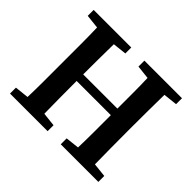

<svg xmlns="http://www.w3.org/2000/svg" viewBox="-149 -869 1076 1076"><g transform="rotate(45 389.0 -331.5)"><path d="M441 -616V-663H739V-616L656 -607Q655 -545 654.5 -481.5Q654 -418 654 -353V-310Q654 -247 654.5 -183.5Q655 -120 656 -56L739 -47V0H441V-47L522 -56Q524 -119 524 -184Q524 -249 524 -314H253Q253 -242 253.5 -179Q254 -116 255 -56L337 -47V0H39V-47L122 -56Q124 -118 124 -182Q124 -246 124 -310V-353Q124 -416 124 -479.5Q124 -543 122 -607L39 -616V-663H337V-616L255 -607Q254 -545 253.5 -483Q253 -421 253 -366H524Q524 -428 524 -488Q524 -548 522 -607Z"/></g></svg>

Font: Source Serif Pro SemiBold
Style: Regular
Weight: 600
Designer: Frank Grießhammer
Foundry: Adobe Systems Incorporated
Version: Version 3.001;hotconv 1.0.111;makeotfexe 2.5.65597